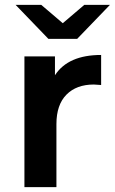

<svg xmlns="http://www.w3.org/2000/svg" viewBox="-20 -766 470 786"><path d="M80 0V-535H205V-458Q259 -541 394 -541V-418Q372 -420 364 -420Q293 -420 252 -378.5Q211 -337 211 -258V0ZM44 -746H149L237 -671L325 -746H430L296 -607H178Z"/></svg>

Font: Belfius21
Style: Bold
Weight: 700
Designer: Montserrat's base design by Julieta Ulanovsky, modified by Coast SPRL for Belfius Bank NV.
Foundry: Montserrat's base design by Julieta Ulanovsky, modified by Coast SPRL for Belfius Bank NV.
Version: Version 2.000;FEAKit 1.0